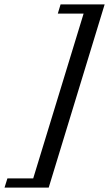

<svg xmlns="http://www.w3.org/2000/svg" viewBox="-110 -720 492 867"><path d="M362.5 -700 110 127H-89.5L-76.5 85.5H40L267.5 -658.5H151L163.5 -700Z"/></svg>

Font: Newsreader 16pt SemiBold
Style: Italic
Weight: 600
Italic angle: -17°
Designer: Hugues Gentile
Foundry: Production Type
Version: Version 1.003; ttfautohint (v1.8.3)